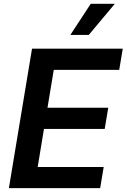

<svg xmlns="http://www.w3.org/2000/svg" viewBox="-20 -981 660 1001"><path d="M26.3 0 147 -727.3H620L601.6 -616.8H260.3L227.6 -419.4H544.4L525.9 -308.9H209.2L176.5 -110.4H520.6L502.1 0ZM346.9 -799 453.1 -961.3H578.8L442.8 -799Z"/></svg>

Font: Inter P Semi Bold
Style: Italic
Weight: 600
Italic angle: 9.39999°
Designer: Rasmus Andersson
Foundry: rsms
Version: Version 3.018;git-588b23468